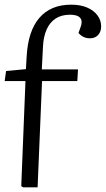

<svg xmlns="http://www.w3.org/2000/svg" viewBox="-27 -802 453 822"><path d="M72 0 64 -5 82 -455H-7L-1 -498L84 -506L87 -559Q90 -614 103.5 -655.5Q117 -697 141 -725Q165 -753 199 -767.5Q233 -782 278 -782Q318 -782 346.5 -769.5Q375 -757 390.5 -736Q406 -715 406 -689Q406 -666 393 -652Q380 -638 358 -638Q343 -638 330.5 -644Q318 -650 309 -661L317 -683Q328 -710 317 -724.5Q306 -739 273 -739Q236 -739 211 -722.5Q186 -706 172.5 -675.5Q159 -645 157 -602L152 -505H307L304 -455H153L134 0Z"/></svg>

Font: Literata Light
Style: Italic
Weight: 300
Italic angle: -2°
Designer: Latin by Veronika Burian and Jose Scaglione. Greek by Irene Vlachou. Cyrillic by Vera Evstafieva
Foundry: TypeTogether
Version: Version 3.103;gftools[0.9.29]